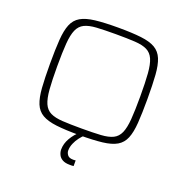

<svg xmlns="http://www.w3.org/2000/svg" viewBox="-153 -839 1151 1182"><g transform="rotate(20 422.0 -248.0)"><path d="M422 8Q331 8 272 1Q213 -6 178.5 -26Q144 -46 128 -85Q112 -124 107.5 -187Q103 -250 103 -344Q103 -438 107.5 -501Q112 -564 128 -603Q144 -642 178.5 -662Q213 -682 272 -689Q331 -696 422 -696Q513 -696 572.5 -689Q632 -682 666 -662Q700 -642 716 -603Q732 -564 736.5 -501Q741 -438 741 -344Q741 -250 736.5 -187Q732 -124 716 -85Q700 -46 666 -26Q632 -6 572.5 1Q513 8 422 8ZM422 -35Q498 -35 547.5 -38Q597 -41 626.5 -55.5Q656 -70 670.5 -103Q685 -136 689.5 -194Q694 -252 694 -344Q694 -436 689.5 -494Q685 -552 670.5 -585Q656 -618 626.5 -632.5Q597 -647 547.5 -650Q498 -653 422 -653Q346 -653 296.5 -650Q247 -647 217.5 -632.5Q188 -618 173.5 -585Q159 -552 154.5 -494Q150 -436 150 -344Q150 -252 154.5 -194Q159 -136 173.5 -103Q188 -70 217.5 -55.5Q247 -41 296.5 -38Q346 -35 422 -35ZM429 200Q400 200 382 190Q364 180 356 163Q348 146 348 129Q348 91 369 54.5Q390 18 423 -10L454 0Q441 11 426 30.5Q411 50 401 73.5Q391 97 391 120Q391 135 401.5 149Q412 163 438 163Q441 163 445 163Q449 163 455 162V199Q448 200 442.5 200Q437 200 429 200Z"/></g></svg>

Font: Saira Expanded ExtraLight
Style: Regular
Weight: 250
Width: 7
Designer: Hector Gatti with collaboration of the Omnibus-Type team
Foundry: Omnibus-Type
Version: Version 1.101